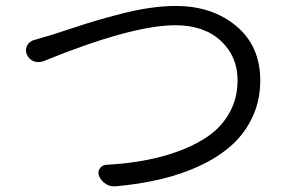

<svg xmlns="http://www.w3.org/2000/svg" viewBox="-20 -665 982 661"><path d="M128.9 -454.1Q120.1 -451.2 112.3 -451.2Q103.5 -451.2 95.7 -454.1Q79.1 -460.9 72.3 -477.5Q69.3 -485.4 69.3 -491.2Q69.3 -500 73.2 -507.8Q81.1 -523.4 97.7 -527.3Q105.5 -529.3 161.1 -545.9Q169.9 -548.8 222.2 -565.9Q274.4 -583 308.6 -593.3Q342.8 -603.5 395.5 -617.2Q448.2 -630.9 496.1 -637.7Q543.9 -644.5 585 -644.5Q710 -644.5 793 -575.7Q876 -506.8 876 -387.7Q876 -321.3 850.6 -265.1Q825.2 -209 780.8 -168Q736.3 -127 672.9 -96.7Q609.4 -66.4 536.1 -48.8Q462.9 -31.2 377 -23.4Q375 -23.4 372.1 -23.4Q356.4 -23.4 343.8 -32.2Q328.1 -42 321.3 -58.6Q315.4 -72.3 323.2 -84.5Q331.1 -96.7 346.7 -97.7Q420.9 -101.6 485.8 -114.3Q550.8 -127 608.9 -149.9Q667 -172.9 708.5 -205.1Q750 -237.3 773.9 -284.2Q797.9 -331.1 797.9 -388.7Q797.9 -470.7 740.2 -524.4Q682.6 -578.1 584 -578.1Q433.6 -578.1 128.9 -454.1Z"/></svg>

Font: Gen Jyuu Gothic P Normal
Style: Regular
Weight: 300
Designer: [Source Han Sans]
Ryoko NISHIZUKA  (kana & ideographs); Paul D. Hunt (Latin, Greek & Cyrillic); Wenlong ZHANG  (bopomofo
Version: Version 1.002.20150607